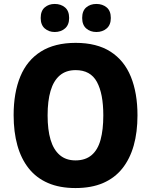

<svg xmlns="http://www.w3.org/2000/svg" viewBox="-20 -942 765 972"><path d="M676 -358Q676 -273 657 -205.5Q638 -138 599.5 -89.5Q561 -41 502 -15.5Q443 10 362 10Q282 10 223 -15.5Q164 -41 125.5 -89.5Q87 -138 68 -206Q49 -274 49 -359Q49 -473 83 -555Q117 -637 187 -681Q257 -725 363 -725Q470 -725 539.5 -680.5Q609 -636 642.5 -553.5Q676 -471 676 -358ZM221 -358Q221 -285 236 -234.5Q251 -184 282.5 -157Q314 -130 362 -130Q412 -130 443.5 -156.5Q475 -183 489 -234Q503 -285 503 -358Q503 -468 470.5 -527.5Q438 -587 363 -587Q314 -587 282.5 -560Q251 -533 236 -482Q221 -431 221 -358ZM186 -851Q186 -887 206.5 -904.5Q227 -922 257 -922Q288 -922 309 -904.5Q330 -887 330 -851Q330 -816 309 -798Q288 -780 257 -780Q227 -780 206.5 -798Q186 -816 186 -851ZM396 -851Q396 -887 416.5 -904.5Q437 -922 468 -922Q499 -922 520 -904.5Q541 -887 541 -851Q541 -816 520 -798Q499 -780 468 -780Q437 -780 416.5 -798Q396 -816 396 -851Z"/></svg>

Font: Noto Sans Khmer SemiCondensed ExtraBold
Style: Regular
Weight: 800
Width: 4
Designer: Danh Hong and the Monotype Design Team
Foundry: Monotype Imaging Inc.
Version: Version 2.004